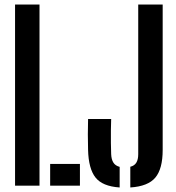

<svg xmlns="http://www.w3.org/2000/svg" viewBox="-20 -820 776 848"><path d="M46.5 0V-800H154.5V0ZM201.5 0V-96H333V0ZM508.5 8Q432.5 3 401.8 -36Q371 -75 369 -158Q368 -191 368 -226.2Q368 -261.5 369 -294.5H471Q470 -272 469.8 -244.2Q469.5 -216.5 469.8 -189Q470 -161.5 471 -139Q472 -115.5 480.8 -101.8Q489.5 -88 508.5 -83ZM555.5 8V-83.5Q574 -88 582.2 -101.8Q590.5 -115.5 590.5 -139V-800H698.5V-158Q698.5 -74.5 666.2 -35.8Q634 3 555.5 8Z"/></svg>

Font: Big Shoulders Stencil Display Thin
Style: Bold
Weight: 700
Version: Version 2.001